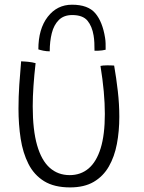

<svg xmlns="http://www.w3.org/2000/svg" viewBox="-20 -794 629 836"><path d="M417.5 -507Q421.5 -508 429.8 -508.8Q438 -509.5 447 -509.5Q454.5 -509.5 463.5 -509.2Q472.5 -509 477 -508.5Q486.5 -454 493 -397.2Q499.5 -340.5 499.5 -285.5Q499.5 -223 489 -167.5Q478.5 -112 454 -69.2Q429.5 -26.5 388.2 -2.2Q347 22 285 22Q216 22 172 -5.2Q128 -32.5 103.8 -80.5Q79.5 -128.5 70 -190.2Q60.5 -252 60.5 -321Q60.5 -372.5 64 -425Q67.5 -477.5 72 -527Q77.5 -527 86.2 -526.2Q95 -525.5 102 -525Q111 -524 119.8 -522.5Q128.5 -521 135 -519Q129 -467 125.8 -420Q122.5 -373 122.5 -331Q122.5 -228 141.5 -161.8Q160.5 -95.5 196.5 -63.5Q232.5 -31.5 283.5 -31.5Q331.5 -31.5 365.8 -60.5Q400 -89.5 418.2 -148.2Q436.5 -207 436.5 -298Q436.5 -343.5 431.8 -396Q427 -448.5 417.5 -507ZM147 -579Q147 -668 187.8 -720.8Q228.5 -773.5 293.5 -773.5Q363.5 -773.5 395 -736.2Q426.5 -699 437.5 -629.5Q439.5 -617.5 439.8 -604.8Q440 -592 440 -577.5Q432.5 -575.5 424.2 -574.5Q416 -573.5 407.8 -573.2Q399.5 -573 391.5 -573Q391.5 -591 390.8 -608Q390 -625 387.5 -639.5Q381 -679.5 360.8 -704Q340.5 -728.5 294.5 -728.5Q258 -728.5 236.2 -707Q214.5 -685.5 205.5 -649.5Q196.5 -613.5 196.5 -570.5Q183 -570.5 169.2 -573.2Q155.5 -576 147 -579Z"/></svg>

Font: Grandstander Thin ExtraLight
Style: Regular
Weight: 250
Version: Version 1.200